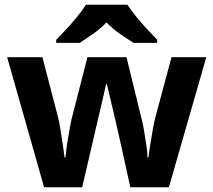

<svg xmlns="http://www.w3.org/2000/svg" viewBox="-20 -786 896 806"><path d="M485 -191Q481 -208 473.5 -241.5Q466 -275 457 -313.5Q448 -352 440 -384.5Q432 -417 429 -432H425Q422 -417 414.5 -384.5Q407 -352 398 -313.5Q389 -275 381 -241Q373 -207 369 -189L325 0H165L10 -546H158L221 -304Q228 -279 233.5 -244Q239 -209 244 -176.5Q249 -144 251 -125H255Q256 -139 259 -162.5Q262 -186 266.5 -211Q271 -236 274.5 -256.5Q278 -277 280 -284L347 -546H511L575 -284Q579 -270 584.5 -239Q590 -208 594.5 -176Q599 -144 599 -125H603Q605 -142 610 -174.5Q615 -207 621.5 -243Q628 -279 635 -304L700 -546H846L689 0H527ZM515 -766Q529 -744 551.5 -716.5Q574 -689 598 -663Q622 -637 640 -619V-606H541Q515 -622 484 -643.5Q453 -665 427 -692Q401 -665 371 -644Q341 -623 315 -606H216V-619Q235 -638 258.5 -663.5Q282 -689 304.5 -716.5Q327 -744 341 -766Z"/></svg>

Font: Noto Sans Hebrew
Style: Bold
Weight: 700
Designer: Monotype Design Team
Foundry: Monotype Imaging Inc.
Version: Version 2.003